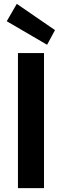

<svg xmlns="http://www.w3.org/2000/svg" viewBox="-20 -975 321 995"><path d="M73 0V-700H208V0ZM224 -743 15 -865 67 -955 265 -819Z"/></svg>

Font: DM Sans 10pt
Style: Bold
Weight: 700
Version: Version 4.004;gftools[0.9.30]